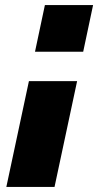

<svg xmlns="http://www.w3.org/2000/svg" viewBox="-20 -730 387 757"><path d="M284 -410 195 7H5L94 -410ZM347 -710 308 -526H118L157 -710Z"/></svg>

Font: Raleway Thin Black
Style: Italic
Weight: 900
Italic angle: -12°
Version: Version 4.026